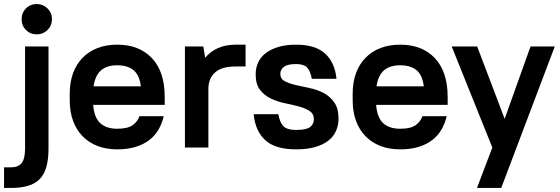

<svg xmlns="http://www.w3.org/2000/svg" viewBox="-54 -730 2770 950"><path d="M-34 98H0Q36 98 53 77Q70 56 70 5V-500H186V5Q186 58 175.5 95.5Q165 133 142.5 156Q120 179 84.5 189.5Q49 200 0 200H-34ZM128 -560Q96 -560 74.5 -581.5Q53 -603 53 -635Q53 -667 74.5 -688.5Q96 -710 128 -710Q159 -710 181 -688.5Q203 -667 203 -635Q203 -603 181 -581.5Q159 -560 128 -560Z M526 9Q472 9 429 -7.5Q386 -24 355 -55.5Q324 -87 307.5 -132Q291 -177 291 -234V-266Q291 -323 307.5 -368Q324 -413 355 -444.5Q386 -476 429 -492.5Q472 -509 526 -509Q635 -509 698 -442Q761 -375 761 -250V-211H407Q412 -148 442 -120.5Q472 -93 526 -93Q579 -93 603.5 -111.5Q628 -130 636 -155H756Q748 -120 731 -90Q714 -60 686 -38Q658 -16 618 -3.5Q578 9 526 9ZM526 -407Q475 -407 446 -382Q417 -357 409 -303H643Q636 -359 606.5 -383Q577 -407 526 -407Z M861 -500H952L961 -444Q987 -476 1025.5 -492.5Q1064 -509 1111 -509H1161V-401H1111Q1042 -401 1009.5 -371Q977 -341 977 -290V0H861Z M1411 9Q1308 9 1258.5 -36.5Q1209 -82 1201 -165H1323Q1331 -122 1349.5 -104.5Q1368 -87 1411 -87Q1462 -87 1480.5 -101.5Q1499 -116 1499 -140Q1499 -167 1477.5 -181Q1456 -195 1424 -203.5Q1392 -212 1355 -219.5Q1318 -227 1286 -242.5Q1254 -258 1232.5 -285.5Q1211 -313 1211 -362Q1211 -393 1223 -420Q1235 -447 1260 -466.5Q1285 -486 1322.5 -497.5Q1360 -509 1411 -509Q1507 -509 1555 -464.5Q1603 -420 1611 -340H1489Q1481 -381 1464.5 -397Q1448 -413 1411 -413Q1368 -413 1350.5 -399Q1333 -385 1333 -365Q1333 -340 1354.5 -328.5Q1376 -317 1408 -309.5Q1440 -302 1477 -294.5Q1514 -287 1546 -270.5Q1578 -254 1599.5 -224Q1621 -194 1621 -143Q1621 -110 1608.5 -82Q1596 -54 1570.5 -34Q1545 -14 1505.5 -2.5Q1466 9 1411 9Z M1926 9Q1872 9 1829 -7.5Q1786 -24 1755 -55.5Q1724 -87 1707.5 -132Q1691 -177 1691 -234V-266Q1691 -323 1707.5 -368Q1724 -413 1755 -444.5Q1786 -476 1829 -492.5Q1872 -509 1926 -509Q2035 -509 2098 -442Q2161 -375 2161 -250V-211H1807Q1812 -148 1842 -120.5Q1872 -93 1926 -93Q1979 -93 2003.5 -111.5Q2028 -130 2036 -155H2156Q2148 -120 2131 -90Q2114 -60 2086 -38Q2058 -16 2018 -3.5Q1978 9 1926 9ZM1926 -407Q1875 -407 1846 -382Q1817 -357 1809 -303H2043Q2036 -359 2006.5 -383Q1977 -407 1926 -407Z M2382 0 2181 -500H2307L2443 -142L2571 -500H2691L2426 200H2306Z"/></svg>

Font: PT Root UI Web Bold
Style: Regular
Weight: 700
Designer: Vitaly Kuzmin
Foundry: ParaType Ltd.
Version: Version 1.000W